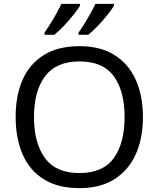

<svg xmlns="http://www.w3.org/2000/svg" viewBox="-20 -964 821 994"><path d="M720 -358Q720 -247 682.5 -164.5Q645 -82 572 -36Q499 10 391 10Q280 10 206.5 -36Q133 -82 97 -165Q61 -248 61 -359Q61 -469 97 -551Q133 -633 206.5 -679Q280 -725 392 -725Q499 -725 572 -679.5Q645 -634 682.5 -551.5Q720 -469 720 -358ZM156 -358Q156 -223 213 -145.5Q270 -68 391 -68Q513 -68 569 -145.5Q625 -223 625 -358Q625 -493 569 -569.5Q513 -646 392 -646Q271 -646 213.5 -569.5Q156 -493 156 -358ZM570 -934Q560 -917 537 -888Q514 -859 487 -830.5Q460 -802 437 -784H387V-796Q401 -815 417 -841Q433 -867 448.5 -894.5Q464 -922 474 -944H570ZM394 -934Q384 -917 361 -888Q338 -859 311 -830.5Q284 -802 261 -784H211V-796Q232 -825 257 -867.5Q282 -910 298 -944H394Z"/></svg>

Font: Noto Sans Old Persian
Style: Regular
Weight: 400
Designer: Monotype Design Team
Foundry: Monotype Imaging Inc.
Version: Version 2.001; ttfautohint (v1.8.4.7-5d5b)